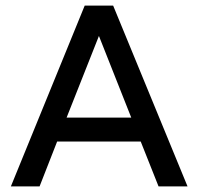

<svg xmlns="http://www.w3.org/2000/svg" viewBox="-20 -669 712 689"><path d="M19 0 284 -649H386L653 0H549L485 -161H185L122 0ZM219 -247H451L335 -540Z"/></svg>

Font: Syne Med Modified
Style: Regular
Weight: 500
Designer: Lucas Descroix
Foundry: Bonjour Monde
Version: Version 2.200